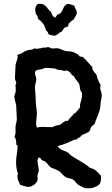

<svg xmlns="http://www.w3.org/2000/svg" viewBox="-20 -966 594 1015"><path d="M511 -409C511 -378 481 -323 482 -314C477 -306 468 -302 462 -294C457 -287 457 -274 449 -269C442 -263 420 -256 414 -252C409 -249 406 -243 401 -239C398 -238 394 -239 391 -236L388 -230C384 -227 377 -229 372 -227C344 -214 316 -201 285 -194C295 -172 321 -171 340 -159C345 -156 348 -150 353 -146C386 -122 425 -107 456 -78C483 -74 497 -55 514 -36V-31C514 6 508 13 475 25C470 27 465 29 459 29C450 29 435 30 427 28C423 27 395 12 391 9C382 1 376 -11 366 -17C354 -24 339 -23 327 -30C313 -38 305 -53 291 -62C279 -70 262 -74 249 -81C238 -89 231 -102 220 -111C215 -115 207 -116 201 -120C196 -124 194 -133 187 -133H185C180 -128 178 -122 178 -115C178 -98 185 -82 185 -65C185 -58 180 -50 179 -43C177 -35 179 -27 179 -19C179 1 150 22 131 22C117 22 103 15 88 12C80 -2 72 -17 72 -33C72 -39 73 -44 75 -49C67 -69 65 -90 65 -111C65 -139 73 -166 73 -194C73 -195 73 -197 72 -198L66 -201C65 -204 66 -207 66 -210C66 -219 63 -238 56 -243C65 -258 62 -277 62 -295C62 -309 69 -322 69 -336C69 -357 66 -379 66 -400C66 -420 56 -437 56 -456C56 -464 61 -470 62 -478C65 -490 62 -503 62 -515C62 -521 66 -522 66 -527C66 -534 59 -542 59 -553C59 -574 62 -595 62 -617C62 -637 78 -656 72 -675C76 -680 83 -679 88 -681C98 -686 107 -693 117 -697C128 -702 138 -702 150 -704C155 -705 158 -710 164 -710C169 -710 174 -707 179 -707C182 -712 184 -710 189 -710C197 -710 211 -717 217 -714C223 -714 229 -717 235 -717C242 -717 246 -711 253 -710C261 -709 270 -711 278 -711C298 -711 306 -702 324 -697C337 -694 352 -696 366 -691C374 -688 384 -683 391 -678C396 -676 397 -671 401 -668C407 -665 414 -667 417 -665C426 -660 458 -621 469 -610L468 -606C468 -590 485 -582 491 -568C494 -564 492 -558 495 -552C500 -541 503 -530 511 -520C512 -514 510 -507 510 -500C510 -487 518 -478 518 -464C518 -445 511 -429 511 -409ZM369 -565 362 -568C356 -576 347 -590 337 -591C336 -593 334 -594 332 -594C329 -594 326 -591 322 -591C315 -591 306 -597 288 -597C283 -597 275 -603 269 -604C254 -606 234 -607 219 -607C213 -607 210 -602 204 -601C191 -597 165 -601 165 -580C165 -568 172 -558 172 -546C172 -533 165 -521 165 -508C165 -483 169 -458 169 -432C169 -409 175 -388 175 -365C175 -348 171 -331 171 -314C171 -306 172 -298 175 -291C196 -299 224 -293 246 -294H259C270 -304 285 -302 298 -307C310 -313 320 -329 334 -327H340C345 -343 363 -349 369 -365C377 -367 385 -373 388 -381L395 -385V-391L401 -394C404 -400 403 -405 403 -411C403 -421 414 -441 414 -467C414 -480 408 -480 404 -491C401 -501 403 -516 398 -523C389 -538 376 -550 369 -565ZM386 -899C386 -912 375 -922 374 -935C361 -939 352 -946 338 -945H332C333 -939 325 -939 322 -935C311 -922 310 -892 281 -888C281 -881 275 -879 273 -873C259 -877 253 -891 250 -903C227 -919 225 -946 190 -946C186 -946 183 -945 180 -945C171 -937 166 -928 166 -915C166 -907 168 -899 170 -891C178 -886 180 -874 182 -865C205 -851 218 -829 224 -803C234 -802 233 -788 239 -783C241 -782 266 -777 267 -777C282 -777 291 -795 306 -798C309 -806 317 -811 319 -819C327 -819 332 -826 340 -826V-828C339 -832 344 -833 342 -839C350 -849 359 -858 370 -863C374 -875 386 -885 386 -899Z"/></svg>

Font: Margarine
Style: Regular
Weight: 400
Designer: Astigmatic (AOETI)
Foundry: Astigmatic (AOETI)
Version: Version 1.000